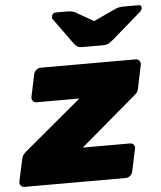

<svg xmlns="http://www.w3.org/2000/svg" viewBox="-74 -805 715 851"><g transform="rotate(-5 284.0 -379.0)"><path d="M1 0Q-10 0 -16 -7.5Q-22 -15 -20 -26L1 -123Q3 -134 8.5 -141.5Q14 -149 21 -155L277 -369H86Q75 -369 69.5 -377Q64 -385 66 -395L87 -494Q89 -505 98.5 -512.5Q108 -520 118 -520H541Q551 -520 557 -512.5Q563 -505 561 -494L539 -388Q536 -373 520 -361L273 -151H483Q494 -151 500 -143Q506 -135 503 -125L482 -26Q480 -15 471 -7.5Q462 0 451 0ZM306 -595Q296 -595 289 -599Q282 -603 274 -613L190 -729Q186 -734 188 -742Q189 -750 194 -754Q199 -758 206 -758H257Q266 -758 274.5 -756.5Q283 -755 292 -751L372 -705L471 -751Q481 -755 489.5 -756.5Q498 -758 508 -758H574Q589 -758 587 -743Q585 -735 579 -729L445 -613Q433 -603 424.5 -599Q416 -595 406 -595Z"/></g></svg>

Font: Rubik ExtraBold
Style: Italic
Weight: 800
Italic angle: -12°
Designer: Hubert and Fischer
Foundry: Hubert and Fischer
Version: Version 2.300;gftools[0.9.30]